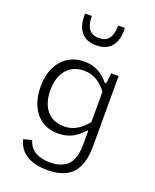

<svg xmlns="http://www.w3.org/2000/svg" viewBox="-180 -899 979 1212"><g transform="rotate(20 310.0 -293.0)"><path d="M277.5 -512Q313.5 -512 343.8 -501.8Q374 -491.5 398 -473.5Q422 -455.5 442.5 -430H460V-356Q421.5 -411 381.5 -434.2Q341.5 -457.5 295 -457.5Q245.5 -457.5 209.8 -435Q174 -412.5 154.8 -370.2Q135.5 -328 135.5 -269.5Q135.5 -213 153.8 -171Q172 -129 207.5 -106Q243 -83 293 -83Q339 -83 379 -105.8Q419 -128.5 460 -183.5V-110H443Q409.5 -71 368 -49.5Q326.5 -28 273.5 -28Q211.5 -28 165.5 -58Q119.5 -88 94.8 -142.5Q70 -197 70 -269.5Q70 -344 96.2 -398.8Q122.5 -453.5 169.5 -482.8Q216.5 -512 277.5 -512ZM289.5 212Q227.5 212 183.5 195.5Q139.5 179 114.2 149.5Q89 120 80 81L135.5 66Q149.5 115 189.5 138Q229.5 161 289.5 161Q364.5 161 406.2 120.2Q448 79.5 448 -22V-410H450L460 -500H510V-28Q510 57.5 484.2 110.8Q458.5 164 409.8 188Q361 212 289.5 212ZM310 -682.5Q356.5 -682.5 377.5 -712.2Q398.5 -742 398.5 -798.5H443.5Q447 -719 413 -676.2Q379 -633.5 310 -633.5Q241 -633.5 207 -676.2Q173 -719 176.5 -798.5H221.5Q221.5 -742 242.5 -712.2Q263.5 -682.5 310 -682.5Z"/></g></svg>

Font: Monaspace Neon Var ExtraLight
Style: Regular
Weight: 200
Designer: Riley Cran and the Lettermatic Team
Version: Version 1.200 (Monaspace Neon Var)